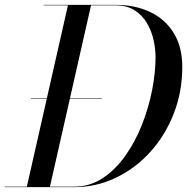

<svg xmlns="http://www.w3.org/2000/svg" viewBox="-55 -770 770 790"><path d="M72.5 -366H364.5V-364H72.5ZM250 0H-35V-2H55.5L224.5 -748H125V-750H420Q501.5 -750 563.5 -720.2Q625.5 -690.5 660.2 -633.5Q695 -576.5 695 -495Q695 -392.5 660 -302.8Q625 -213 563.5 -145Q502 -77 421.5 -38.5Q341 0 250 0ZM420 -748H319.5L150.5 -2H250Q314 -2 366.8 -36.5Q419.5 -71 460.2 -128.5Q501 -186 528.8 -256Q556.5 -326 570.8 -398.8Q585 -471.5 585 -535Q585 -569.5 576.5 -606.8Q568 -644 549 -676Q530 -708 498.2 -728Q466.5 -748 420 -748Z"/></svg>

Font: Bodoni* 96pt
Style: Italic
Weight: 400
Italic angle: -13°
Version: Version 2.3